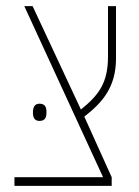

<svg xmlns="http://www.w3.org/2000/svg" viewBox="-20 -604 452 624"><path d="M27 0H343V-28L254 -225C312 -270 357 -320 357 -414V-584H331V-421C331 -335 302 -296 243 -248L86 -584H59L315 -28H27ZM87 -239C87 -224 91 -211 108 -211C128 -211 131 -224 131 -239C131 -254 128 -267 108 -267C92 -267 87 -254 87 -239Z"/></svg>

Font: Noto Sans Hebrew Condensed Thin
Style: Regular
Weight: 100
Width: 3
Designer: Monotype Design Team
Foundry: Monotype Imaging Inc.
Version: Version 2.004